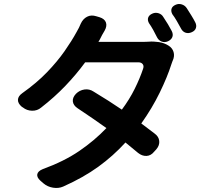

<svg xmlns="http://www.w3.org/2000/svg" viewBox="-20 -870 1040 958"><path d="M740 -802Q755 -809 771 -804Q787 -799 795 -785Q806 -769 818 -749Q830 -729 837 -715Q845 -699 840 -685.5Q835 -672 818 -664Q802 -657 787 -662.5Q772 -668 764 -683Q756 -700 744.5 -720.5Q733 -741 723 -755Q715 -770 719.5 -782.5Q724 -795 740 -802ZM856 -846Q871 -853 887 -848Q903 -843 912 -829Q923 -812 935 -792.5Q947 -773 954 -759Q962 -744 957.5 -730Q953 -716 936 -709Q920 -702 905.5 -707Q891 -712 883 -728Q874 -745 862 -765.5Q850 -786 840 -799Q832 -814 836 -826.5Q840 -839 856 -846ZM477 -784Q502 -776 508.5 -758Q515 -740 502 -717Q494 -704 489.5 -695.5Q485 -687 477 -671L471 -661H693Q701 -661 710.5 -661.5Q720 -662 722 -662Q746 -664 772.5 -660Q799 -656 820 -643Q840 -631 846 -610.5Q852 -590 842 -568Q840 -563 840.5 -564.5Q841 -566 835 -549Q815 -486 777 -408Q739 -330 685 -254L751 -204Q772 -189 774.5 -167Q777 -145 760 -125L749 -113Q733 -93 711 -92Q689 -91 669 -107L606 -159Q545 -92 470.5 -38Q396 16 295 61Q272 71 244.5 66.5Q217 62 197 45L182 32Q163 15 166 -0.5Q169 -16 193 -26Q300 -65 376 -117Q452 -169 511 -231Q478 -255 442.5 -279Q407 -303 367 -330Q346 -344 343.5 -363.5Q341 -383 359 -402Q377 -420 401.5 -423.5Q426 -427 447 -413Q525 -366 588 -323Q626 -374 652 -426.5Q678 -479 694 -527Q699 -541 692 -550Q685 -559 671 -559H405Q361 -499 306.5 -442Q252 -385 185 -333Q166 -317 140 -317.5Q114 -318 94 -334L89 -337Q69 -354 69.5 -372Q70 -390 91 -405Q163 -456 214.5 -509.5Q266 -563 302 -614.5Q338 -666 362 -710Q367 -718 374 -732Q381 -746 383 -752Q394 -776 414.5 -786.5Q435 -797 460 -789Z"/></svg>

Font: Chiron GoRound TC SB
Style: Regular
Weight: 500
Designer: Ryoko NISHIZUKA 西塚涼子 (kana, bopomofo & ideographs); Paul D. Hunt (Latin, Greek & Cyrillic); Sandoll Communications 산돌커뮤니
Foundry: Adobe
Version: Version 1.000;hotconv 1.1.1;makeotfexe 2.6.0